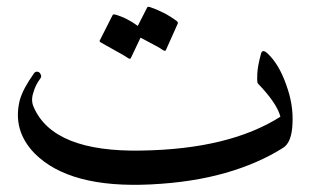

<svg xmlns="http://www.w3.org/2000/svg" viewBox="-20 -527 966 556"><path d="M755 -372Q772 -356 785.5 -333Q799 -310 809 -281Q830 -224 827 -169Q825 -115 800 -99Q727 -53 632 -26Q537 1 418 7Q181 19 80 -83Q16 -149 37 -236Q42 -254 52.5 -273.5Q63 -293 78 -314Q82 -321 90 -319Q95 -318 98 -311Q101 -305 97 -300Q82 -280 76 -257Q69 -235 78 -216Q135 -86 390 -91Q517 -93 617.5 -117.5Q718 -142 792 -189Q782 -228 727 -285Q724 -288 725 -309Q725 -311 725 -312Q726 -336 736 -372Q740 -386 755 -372ZM406 -505Q407 -508 413 -507Q434 -500 453.5 -490Q473 -480 492 -466Q497 -462 494 -457L460 -381Q458 -378 450 -383Q447 -386 431 -394.5Q415 -403 387 -418L359 -359Q357 -354 349 -360Q345 -363 325.5 -374Q306 -385 272 -404Q267 -407 269 -410L306 -483Q307 -486 313 -485Q331 -480 347.5 -471.5Q364 -463 379 -452Z"/></svg>

Font: Amiri
Style: Italic
Weight: 400
Italic angle: 10°
Designer: Khaled Hosny
Version: Version 0.113